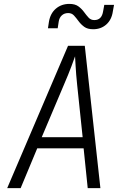

<svg xmlns="http://www.w3.org/2000/svg" viewBox="-20 -965 640 985"><path d="M17 0 329 -730H415L495 0H430L409 -204H171L86 0ZM194 -261H404L376 -528Q370 -586 368 -625Q366 -664 365 -676Q361 -664 346.5 -625Q332 -586 307 -528ZM458 -815Q429 -815 412 -827.5Q395 -840 383 -856.5Q371 -873 359.5 -885.5Q348 -898 330 -898Q310 -898 297 -886Q284 -874 281 -853L276 -820H226L231 -853Q238 -896 266.5 -920.5Q295 -945 336 -945Q365 -945 382 -932.5Q399 -920 411 -903.5Q423 -887 434.5 -874.5Q446 -862 464 -862Q502 -862 509 -907L515 -940H565L559 -907Q553 -864 525.5 -839.5Q498 -815 458 -815Z"/></svg>

Font: JetBrains Mono NL ExtraLight
Style: Italic
Weight: 200
Italic angle: -9°
Monospace: yes
Designer: Philipp Nurullin, Konstantin Bulenkov
Foundry: JetBrains
Version: Version 2.305; ttfautohint (v1.8.4.7-5d5b)